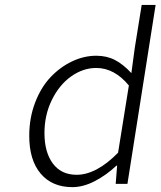

<svg xmlns="http://www.w3.org/2000/svg" viewBox="-20 -749 654 782"><path d="M274.9 13.2Q192.4 13.2 145.8 -41.7Q99.1 -96.7 99.1 -195.8Q99.1 -268.6 123 -331.1Q147 -393.6 185.8 -434.6Q224.6 -475.6 273.2 -498.8Q321.8 -522 372.1 -522Q415 -522 448.7 -504.4Q482.4 -486.8 515.1 -451.2L528.8 -553.2L557.1 -729H613.8L499 0H451.2L457 -74.2H454.1Q413.6 -36.1 366.5 -11.5Q319.3 13.2 274.9 13.2ZM292 -37.1Q372.6 -37.1 460.9 -127L504.9 -400.9Q445.8 -472.2 372.1 -472.2Q318.4 -472.2 270 -438Q221.7 -403.8 191.4 -342.3Q161.1 -280.8 161.1 -207Q161.1 -128.9 195.3 -83Q229.5 -37.1 292 -37.1Z"/></svg>

Font: Office Code Pro D Light Italic
Style: Regular
Weight: 300
Italic angle: -9°
Designer: Nathan Rutzky & Paul D. Hunt
Foundry: Adobe Systems Incorporated
Version: Version 1.004;PS 001.004;hotconv 1.0.70;makeotf.lib2.5.58329